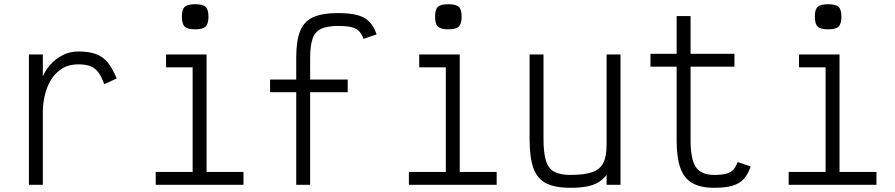

<svg xmlns="http://www.w3.org/2000/svg" viewBox="-20 -876 4240 910"><path d="M117 0V-618H183V-514Q195 -543 219 -570Q243 -597 277 -614.5Q311 -632 352 -632Q401 -632 434 -620Q467 -608 490 -580.5Q513 -553 533 -504L474 -477Q461 -514 445.5 -534Q430 -554 408 -562.5Q386 -571 352 -571Q304 -571 271 -549Q238 -527 219 -493Q200 -459 191.5 -420.5Q183 -382 183 -349V0Z M718 0V-61H893V-557H767V-618H959V-61H1134V0ZM905 -737Q869 -737 855.5 -750Q842 -763 842 -797Q842 -831 855.5 -843.5Q869 -856 905 -856Q941 -856 954.5 -843.5Q968 -831 968 -797Q968 -763 954.5 -750Q941 -737 905 -737Z M1384 0V-439H1260V-499H1384V-603Q1384 -683 1402.5 -729Q1421 -775 1464.5 -794.5Q1508 -814 1582 -814Q1638 -814 1673.5 -804.5Q1709 -795 1730.5 -773Q1752 -751 1765 -713L1703 -692Q1694 -716 1681 -729Q1668 -742 1645 -747.5Q1622 -753 1582 -753Q1532 -753 1503 -740Q1474 -727 1462 -694Q1450 -661 1450 -603V-499H1628V-439H1450V0Z M1918 0V-61H2093V-557H1967V-618H2159V-61H2334V0ZM2105 -737Q2069 -737 2055.5 -750Q2042 -763 2042 -797Q2042 -831 2055.5 -843.5Q2069 -856 2105 -856Q2141 -856 2154.5 -843.5Q2168 -831 2168 -797Q2168 -763 2154.5 -750Q2141 -737 2105 -737Z M2683 14Q2610 14 2568 -7.5Q2526 -29 2508 -79.5Q2490 -130 2490 -217V-618H2556V-217Q2556 -152 2567.5 -114.5Q2579 -77 2607 -62Q2635 -47 2683 -47Q2750 -47 2787 -60Q2824 -73 2839.5 -104Q2855 -135 2855 -190V-618H2921V0H2855V-47Q2837 -24 2814.5 -11Q2792 2 2760.5 8Q2729 14 2683 14Z M3365 14Q3299 14 3260 -9Q3221 -32 3204 -81.5Q3187 -131 3187 -211V-560H3063V-621H3187V-800H3253V-621H3461V-560H3253V-211Q3253 -123 3277.5 -85Q3302 -47 3365 -47Q3400 -47 3421.5 -52.5Q3443 -58 3455 -71Q3467 -84 3476 -108L3538 -87Q3525 -49 3504.5 -27Q3484 -5 3450.5 4.5Q3417 14 3365 14Z M3718 0V-61H3893V-557H3767V-618H3959V-61H4134V0ZM3905 -737Q3869 -737 3855.5 -750Q3842 -763 3842 -797Q3842 -831 3855.5 -843.5Q3869 -856 3905 -856Q3941 -856 3954.5 -843.5Q3968 -831 3968 -797Q3968 -763 3954.5 -750Q3941 -737 3905 -737Z"/></svg>

Font: Victor Mono Thin Light
Style: Regular
Weight: 300
Monospace: yes
Version: Version 1.561;gftools[0.9.30]